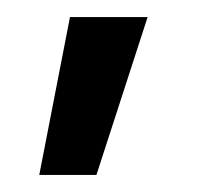

<svg xmlns="http://www.w3.org/2000/svg" viewBox="-20 -83 245 225"><path d="M62 -63H153L93 122H26Z"/></svg>

Font: Cairo SemiBold
Style: Regular
Weight: 600
Designer: Mohamed Gaber, Accademia di Belle Arti di Urbino and others
Foundry: Kief Type Foundry, Accademia di Belle Arti di Urbino and others
Version: Version 3.011